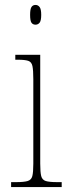

<svg xmlns="http://www.w3.org/2000/svg" viewBox="-20 -758 277 778"><path d="M124 -658Q113 -658 107.5 -666Q102 -674 102 -698Q102 -721 107.5 -729.5Q113 -738 124 -738Q134 -738 140.5 -729.5Q147 -721 147 -698Q147 -674 140.5 -666Q134 -658 124 -658ZM25 0V-20H45Q77 -20 92 -24.5Q107 -29 111 -44.5Q115 -60 115 -95V-437Q115 -473 111.5 -490Q108 -507 94.5 -511.5Q81 -516 51 -516H42V-536H143V-95Q143 -60 147 -44.5Q151 -29 165.5 -24.5Q180 -20 212 -20H230V0Z"/></svg>

Font: Noto Serif Armenian Condensed Thin
Style: Regular
Weight: 100
Width: 3
Designer: Monotype Design Team
Foundry: Monotype Imaging Inc.
Version: Version 2.008; ttfautohint (v1.8.4.7-5d5b)